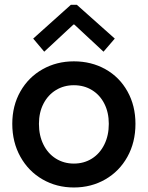

<svg xmlns="http://www.w3.org/2000/svg" viewBox="-20 -789 628 816"><path d="M32.2 -262.7Q32.2 -339.8 66.7 -400.4Q101.1 -460.9 160.9 -494.6Q220.7 -528.3 293.9 -528.3Q368.2 -528.3 428 -494.9Q487.8 -461.4 521.7 -400.6Q555.7 -339.8 555.7 -262.7Q555.7 -184.1 521.5 -122.6Q487.3 -61 427.5 -26.6Q367.7 7.8 293.9 7.8Q220.7 7.8 160.9 -26.6Q101.1 -61 66.7 -122.8Q32.2 -184.6 32.2 -262.7ZM442.4 -262.7Q442.4 -311 423.6 -348.1Q404.8 -385.3 371.1 -406Q337.4 -426.8 293.9 -426.8Q251.5 -426.8 217.8 -406.2Q184.1 -385.7 164.8 -348.4Q145.5 -311 145.5 -262.7Q145.5 -212.9 164.6 -174.6Q183.6 -136.2 217.5 -115Q251.5 -93.8 293.9 -93.8Q336.9 -93.8 370.6 -115Q404.3 -136.2 423.3 -174.6Q442.4 -212.9 442.4 -262.7ZM121.1 -625 281.2 -768.6H306.6L467.8 -625L419.9 -569.3L295.9 -684.6H292L168 -569.3Z"/></svg>

Font: Reddit Sans Fudge SemiBold
Style: Regular
Weight: 600
Designer: Stephen Hutchings
Foundry: Reddit
Version: Version 1.011